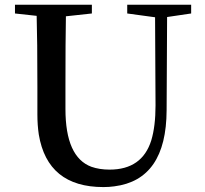

<svg xmlns="http://www.w3.org/2000/svg" viewBox="-20 -757 847 795"><path d="M771.5 -737.3V-701.2L671.9 -686.5L669.9 -300.8Q668.9 -12.7 453.1 14.6Q431.6 17.6 408.2 17.6Q176.8 17.6 140.6 -200.2Q134.8 -239.3 134.8 -283.2V-397.5Q134.8 -593.8 131.8 -691.4L42 -701.2V-737.3H360.4V-701.2L252.9 -689.5Q251 -592.8 251 -397.5V-305.7Q251 -106.4 358.4 -66.4Q391.6 -54.7 433.6 -54.7Q568.4 -54.7 606.4 -175.8Q624 -234.4 624 -320.3L622.1 -685.5L506.8 -701.2V-737.3Z"/></svg>

Font: GenYoMin JP SemiBold
Style: Regular
Weight: 600
Version: Version 1.001;PS 1;hotconv 16.6.51;makeotf.lib2.5.65220 DEVE